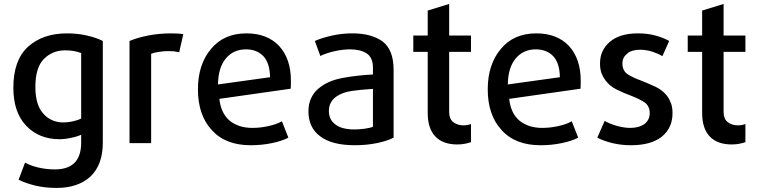

<svg xmlns="http://www.w3.org/2000/svg" viewBox="-20 -717 3792 962"><path d="M495.1 -2Q495.1 -129.9 495.1 -511.7Q462.9 -528.3 415 -539.1Q368.2 -549.8 315.4 -549.8Q195.3 -549.8 121.1 -483.4Q46.9 -416 46.9 -277.3Q46.9 -154.3 111.3 -86.9Q175.8 -19.5 278.3 -19.5Q306.6 -19.5 335.9 -26.4Q366.2 -32.2 386.7 -42Q386.7 -28.3 386.7 -2Q386.7 63.5 354.5 97.7Q321.3 131.8 254.9 131.8Q211.9 131.8 170.9 122.1Q130.9 112.3 105.5 97.7Q94.7 127 73.2 183.6Q106.4 200.2 156.2 212.9Q206.1 224.6 264.6 224.6Q371.1 224.6 433.6 167Q495.1 108.4 495.1 -2ZM386.7 -123Q372.1 -115.2 346.7 -109.4Q321.3 -103.5 298.8 -103.5Q235.4 -103.5 196.3 -148.4Q157.2 -192.4 157.2 -281.2Q157.2 -378.9 200.2 -421.9Q243.2 -464.8 306.6 -464.8Q332 -464.8 352.5 -460.9Q374 -456.1 386.7 -451.2Q386.7 -341.8 386.7 -123Z M898.4 -545.9Q886.7 -547.9 871.1 -548.8Q855.5 -549.8 837.9 -549.8Q777.3 -549.8 722.7 -539.1Q668 -528.3 628.9 -511.7Q628.9 -341.8 628.9 0Q656.2 0 737.3 0Q737.3 -111.3 737.3 -447.3Q752.9 -454.1 776.4 -457Q798.8 -460.9 822.3 -460.9Q837.9 -460.9 851.6 -460Q865.2 -458 877.9 -455.1Q884.8 -485.4 898.4 -545.9Z M1437.5 -313.5Q1437.5 -421.9 1378.9 -486.3Q1319.3 -549.8 1214.8 -549.8Q1101.6 -549.8 1037.1 -471.7Q971.7 -393.6 971.7 -269.5Q971.7 -140.6 1041 -65.4Q1109.4 10.7 1236.3 10.7Q1292 10.7 1342.8 0Q1393.6 -10.7 1424.8 -27.3Q1414.1 -54.7 1392.6 -109.4Q1365.2 -93.8 1324.2 -85Q1284.2 -76.2 1244.1 -76.2Q1175.8 -76.2 1130.9 -112.3Q1086.9 -149.4 1079.1 -221.7Q1198.2 -238.3 1436.5 -272.5Q1437.5 -282.2 1437.5 -293Q1437.5 -303.7 1437.5 -313.5ZM1333 -330.1Q1267.6 -321.3 1072.3 -293.9Q1073.2 -377.9 1111.3 -423.8Q1149.4 -469.7 1212.9 -469.7Q1266.6 -469.7 1299.8 -435.5Q1332 -400.4 1333 -330.1Z M1952.1 -27.3Q1952.1 -112.3 1952.1 -367.2Q1952.1 -466.8 1897.5 -508.8Q1841.8 -549.8 1745.1 -549.8Q1691.4 -549.8 1640.6 -538.1Q1589.8 -526.4 1557.6 -511.7Q1566.4 -487.3 1585 -436.5Q1612.3 -450.2 1654.3 -460Q1696.3 -469.7 1734.4 -469.7Q1786.1 -469.7 1817.4 -449.2Q1848.6 -428.7 1848.6 -377.9Q1848.6 -366.2 1848.6 -343.8Q1768.6 -339.8 1695.3 -326.2Q1622.1 -312.5 1577.1 -274.4Q1552.7 -254.9 1539.1 -225.6Q1525.4 -197.3 1525.4 -158.2Q1525.4 -78.1 1584 -34.2Q1642.6 10.7 1758.8 10.7Q1815.4 10.7 1869.1 0Q1922.9 -11.7 1952.1 -27.3ZM1848.6 -82Q1835.9 -76.2 1808.6 -72.3Q1781.2 -68.4 1755.9 -68.4Q1693.4 -68.4 1661.1 -92.8Q1627.9 -117.2 1627.9 -160.2Q1627.9 -185.5 1637.7 -203.1Q1647.5 -220.7 1664.1 -232.4Q1695.3 -254.9 1745.1 -261.7Q1794.9 -268.6 1848.6 -271.5Q1848.6 -208 1848.6 -82Z M2339.8 -4.9Q2339.8 -27.3 2339.8 -95.7Q2333 -92.8 2322.3 -90.8Q2312.5 -88.9 2302.7 -88.9Q2272.5 -88.9 2252 -104.5Q2230.5 -120.1 2230.5 -157.2Q2230.5 -256.8 2230.5 -457Q2257.8 -457 2339.8 -457Q2339.8 -477.5 2339.8 -539.1Q2312.5 -539.1 2230.5 -539.1Q2230.5 -578.1 2230.5 -697.3Q2204.1 -688.5 2123 -664.1Q2123 -632.8 2123 -539.1Q2105.5 -539.1 2050.8 -539.1Q2050.8 -518.6 2050.8 -457Q2068.4 -457 2123 -457Q2123 -380.9 2123 -151.4Q2123 -72.3 2162.1 -32.2Q2200.2 6.8 2271.5 6.8Q2293 6.8 2311.5 2.9Q2330.1 -1 2339.8 -4.9Z M2889.6 -313.5Q2889.6 -421.9 2831.1 -486.3Q2771.5 -549.8 2667 -549.8Q2553.7 -549.8 2489.3 -471.7Q2423.8 -393.6 2423.8 -269.5Q2423.8 -140.6 2493.2 -65.4Q2561.5 10.7 2688.5 10.7Q2744.1 10.7 2794.9 0Q2845.7 -10.7 2877 -27.3Q2866.2 -54.7 2844.7 -109.4Q2817.4 -93.8 2776.4 -85Q2736.3 -76.2 2696.3 -76.2Q2627.9 -76.2 2583 -112.3Q2539.1 -149.4 2531.2 -221.7Q2650.4 -238.3 2888.7 -272.5Q2889.6 -282.2 2889.6 -293Q2889.6 -303.7 2889.6 -313.5ZM2785.2 -330.1Q2719.7 -321.3 2524.4 -293.9Q2525.4 -377.9 2563.5 -423.8Q2601.6 -469.7 2665 -469.7Q2718.8 -469.7 2752 -435.5Q2784.2 -400.4 2785.2 -330.1Z M3349.6 -149.4Q3349.6 -176.8 3342.8 -197.3Q3335 -218.8 3323.2 -235.4Q3299.8 -265.6 3264.6 -282.2Q3228.5 -298.8 3191.4 -313.5Q3151.4 -328.1 3125 -344.7Q3098.6 -362.3 3098.6 -399.4Q3098.6 -428.7 3122.1 -448.2Q3144.5 -467.8 3187.5 -467.8Q3216.8 -467.8 3249 -458Q3280.3 -447.3 3298.8 -435.5Q3309.6 -460.9 3333 -511.7Q3303.7 -528.3 3263.7 -539.1Q3224.6 -549.8 3175.8 -549.8Q3085.9 -549.8 3036.1 -507.8Q2986.3 -465.8 2986.3 -399.4Q2986.3 -372.1 2993.2 -351.6Q3001 -331.1 3012.7 -315.4Q3035.2 -285.2 3069.3 -268.6Q3104.5 -251 3139.6 -238.3Q3180.7 -222.7 3208 -205.1Q3235.4 -186.5 3235.4 -150.4Q3235.4 -116.2 3209 -95.7Q3181.6 -76.2 3137.7 -76.2Q3106.4 -76.2 3068.4 -86.9Q3030.3 -98.6 3009.8 -111.3Q2997.1 -83 2972.7 -27.3Q3002 -11.7 3047.9 0Q3093.8 10.7 3140.6 10.7Q3242.2 10.7 3295.9 -32.2Q3349.6 -76.2 3349.6 -149.4Z M3714.8 -4.9Q3714.8 -27.3 3714.8 -95.7Q3708 -92.8 3697.3 -90.8Q3687.5 -88.9 3677.7 -88.9Q3647.5 -88.9 3627 -104.5Q3605.5 -120.1 3605.5 -157.2Q3605.5 -256.8 3605.5 -457Q3632.8 -457 3714.8 -457Q3714.8 -477.5 3714.8 -539.1Q3687.5 -539.1 3605.5 -539.1Q3605.5 -578.1 3605.5 -697.3Q3579.1 -688.5 3498 -664.1Q3498 -632.8 3498 -539.1Q3480.5 -539.1 3425.8 -539.1Q3425.8 -518.6 3425.8 -457Q3443.4 -457 3498 -457Q3498 -380.9 3498 -151.4Q3498 -72.3 3537.1 -32.2Q3575.2 6.8 3646.5 6.8Q3668 6.8 3686.5 2.9Q3705.1 -1 3714.8 -4.9Z"/></svg>

Font: DaxlinePro-Medium
Style: Medium
Weight: 400
Designer: Hans Reichel
Version: Version 7.502; 2006